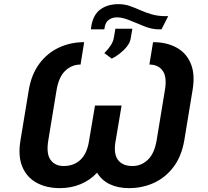

<svg xmlns="http://www.w3.org/2000/svg" viewBox="-20 -920 1028 949"><path d="M396 -711.6 378.2 -600.9Q334.9 -600.9 302.7 -570.5Q270.6 -540.1 259.6 -474.8L218.8 -226.9Q207.7 -160.5 229.8 -130Q251.8 -99.4 294.7 -99.4Q344.5 -99.4 377 -129.6Q409.4 -159.8 419.4 -219.5L449.6 -398.4H581L550.8 -219.5Q540.8 -159.8 563.2 -129.6Q585.6 -99.4 634.9 -99.4Q678.3 -99.4 710.8 -130.3Q743.3 -161.2 754.3 -226.9L795.1 -474.8Q806.1 -540.1 783.9 -570.5Q761.7 -600.9 718.4 -600.9L736.5 -711.6Q804 -711.6 852.6 -684.8Q901.3 -658 923.1 -605.3Q945 -552.6 931.8 -474.8L891 -226.9Q877.8 -148.8 838.6 -96.1Q799.4 -43.3 742 -16.7Q684.7 9.9 617.2 9.9Q563.9 9.9 523.3 -9.2Q482.6 -28.4 459.9 -66.4Q424.4 -28.4 377.1 -9.2Q329.9 9.9 276.6 9.9Q209.9 9.9 161 -16.7Q112.2 -43.3 90.2 -96.1Q68.2 -148.8 81.3 -226.9L122.2 -474.8Q135.3 -552.6 174.5 -605.3Q213.8 -658 271.3 -684.8Q328.8 -711.6 396 -711.6ZM799 -840.2H811.4L778.1 -774.9H765.3Q731.2 -774.9 693.9 -789.8Q656.6 -804.7 621.3 -819.4Q585.9 -834.2 557.9 -834.2Q535.2 -834.2 518.3 -822.3Q501.4 -810.4 497.2 -784.4L495.7 -774.9H429L431.8 -793Q441.1 -847.7 476.4 -873.6Q511.7 -899.5 566.1 -899.5Q595.2 -899.5 620.9 -890.6Q646.7 -881.7 672.9 -869.9Q699.2 -858 729.8 -849.1Q760.3 -840.2 799 -840.2ZM532.3 -630.3 495.7 -657.3Q515.6 -677.6 527.3 -695.7Q539.1 -713.8 542.3 -731.2L550.4 -778.1H634.2L625.7 -728.3Q622.5 -709.2 607.1 -689.8Q591.6 -670.5 571.2 -654.7Q550.8 -638.8 532.3 -630.3Z"/></svg>

Font: Inter UI Semi Bold
Style: Italic
Weight: 600
Italic angle: -9.39999°
Designer: Rasmus Andersson
Foundry: rsms
Version: 3.2;8d6f07862